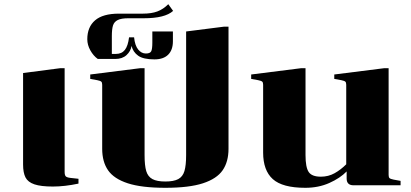

<svg xmlns="http://www.w3.org/2000/svg" viewBox="-20 -883 1957 915"><path d="M267 -558H288V-64Q288 -48 293.5 -42.5Q299 -37 317 -35L354 -31V-8Q288 6 232 6Q175 6 144 -4.5Q113 -15 101.5 -37.5Q90 -60 90 -99V-535Z M768 12Q655 12 589 -9.5Q523 -31 495 -71.5Q467 -112 467 -174V-479Q467 -490 462.5 -494Q458 -498 443 -501L410 -507V-528L648 -558H669V-144Q669 -94 677 -67.5Q685 -41 706.5 -29.5Q728 -18 768 -18Q808 -18 829.5 -29.5Q851 -41 859 -68Q867 -95 867 -144V-733L1048 -756H1069V-174Q1069 -112 1041 -71.5Q1013 -31 947 -9.5Q881 12 768 12Z M706 -680V-733H804V-686Q804 -645 781.5 -622.5Q759 -600 716 -600Q663 -600 638.5 -617.5Q614 -635 607 -664Q603 -639 583 -620.5Q563 -602 529 -602H446Q425 -617 410.5 -643Q396 -669 396 -696Q396 -754 433 -786Q470 -818 547 -818H661Q702 -818 730 -828.5Q758 -839 782 -863L805 -831Q766 -796 666 -796H592Q558 -796 541 -787.5Q524 -779 518.5 -761.5Q513 -744 513 -711V-626H532Q560 -626 575 -645Q590 -664 595 -705H619Q623 -666 638.5 -647Q654 -628 675 -628Q695 -628 700.5 -638.5Q706 -649 706 -680Z M1632 -32V-66Q1601 -34 1549.5 -11Q1498 12 1435 12Q1326 12 1280 -29.5Q1234 -71 1234 -156V-479Q1234 -490 1229.5 -494Q1225 -498 1210 -501L1177 -507V-528L1415 -558H1436V-144Q1436 -86 1451 -63.5Q1466 -41 1509 -41Q1545 -41 1574.5 -57.5Q1604 -74 1630 -100V-479Q1630 -490 1625.5 -494Q1621 -498 1606 -501L1573 -507V-528L1811 -558H1832V-49Q1832 -38 1836.5 -34Q1841 -30 1856 -27L1889 -21V0H1665Q1632 0 1632 -32Z"/></svg>

Font: Chonburi
Style: Regular
Weight: 400
Designer: Thanarat Vachiruckul and Stawix Ruecha
Foundry: Cadson Demak & Katatrad
Version: Version 1.000